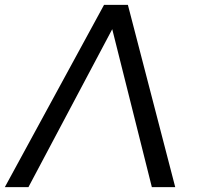

<svg xmlns="http://www.w3.org/2000/svg" viewBox="-56 -770 812 790"><path d="M568.8 0 405.8 -649.9 61 0H-36.1L372.1 -750H470.2L665 0Z"/></svg>

Font: Oakes Grotesk
Style: Italic
Weight: 400
Designer: Samuel Oakes
Foundry: Samuel Oakes
Version: Version 1.0 | wf-rip DC20170320